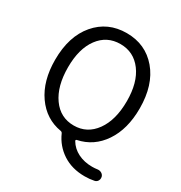

<svg xmlns="http://www.w3.org/2000/svg" viewBox="-210 -895 1162 1231"><g transform="rotate(30 370.5 -279.5)"><path d="M153.3 -367.2Q153.3 -227.5 212.4 -144.5Q271.5 -61.5 371.1 -61.5Q469.7 -61.5 529.3 -144.5Q588.9 -227.5 588.9 -367.2Q588.9 -504.9 529.3 -584.5Q469.7 -664.1 371.1 -664.1Q271.5 -664.1 212.4 -584.5Q153.3 -504.9 153.3 -367.2ZM645.5 105.5Q661.1 103.5 674.3 111.3Q687.5 119.1 691.4 133.8Q692.4 138.7 692.4 143.6Q692.4 153.3 687.5 162.1Q679.7 175.8 664.1 178.7Q630.9 185.5 594.7 185.5Q500 185.5 431.6 140.6Q363.3 95.7 330.1 20.5Q326.2 11.7 316.4 9.8Q199.2 -9.8 128.4 -110.8Q57.6 -211.9 57.6 -367.2Q57.6 -541 144.5 -643.1Q231.4 -745.1 371.1 -745.1Q510.7 -745.1 597.2 -643.1Q683.6 -541 683.6 -367.2Q683.6 -214.8 616.2 -114.7Q548.8 -14.6 434.6 8.8Q430.7 9.8 429.2 12.7Q427.7 15.6 429.7 19.5Q455.1 62.5 501 85.4Q546.9 108.4 605.5 108.4Q626 108.4 645.5 105.5Z"/></g></svg>

Font: irohamaru Regular
Style: Regular
Weight: 400
Designer: [Source Han Sans]
Ryoko NISHIZUKA  (kana & ideographs); Paul D. Hunt (Latin, Greek & Cyrillic); Wenlong ZHANG  (bopomofo
Version: Version 1.00